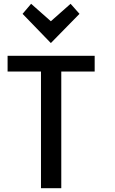

<svg xmlns="http://www.w3.org/2000/svg" viewBox="-20 -988 606 1012"><path d="M479 -611H303V4H196V-611H20V-694H479ZM144 -968 248 -876 352 -968 399 -915 248 -761 99 -915Z"/></svg>

Font: Repo Medium
Style: Regular
Weight: 500
Designer: Stefan Peev
Foundry: Context Ltd
Version: Version 1.502